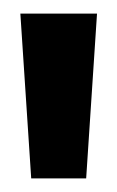

<svg xmlns="http://www.w3.org/2000/svg" viewBox="-20 -717 173 283"><path d="M26 -454 10 -697H123L107 -454Z"/></svg>

Font: Bricolage Grotesque 24pt Condensed SemiBold
Style: Regular
Weight: 600
Width: 3
Designer: Mathieu Triay
Foundry: Atelier Triay
Version: Version 1.001;gftools[0.9.33.dev8+g029e19f]